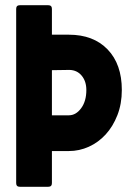

<svg xmlns="http://www.w3.org/2000/svg" viewBox="-20 -716 498 736"><path d="M179 -274H244Q271 -274 291 -301Q311 -328 311 -371Q311 -404 293.5 -425.5Q276 -447 247 -448L179 -447ZM56 0Q42 0 42 -14V-682Q42 -696 56 -696H165Q179 -696 179 -682V-583H244Q338 -583 392.5 -526.5Q447 -470 447 -371Q447 -318 430 -274.5Q413 -231 385 -200.5Q357 -170 320.5 -153.5Q284 -137 244 -137H179V-14Q179 0 165 0Z"/></svg>

Font: AL Dynamic
Style: Bold
Weight: 700
Version: Version 1.000; ttfautohint (v1.8.2) -l 8 -r 50 -G 200 -x 14 